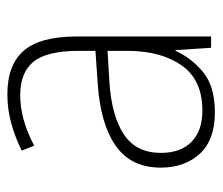

<svg xmlns="http://www.w3.org/2000/svg" viewBox="-60 -518 589 508"><g transform="rotate(-90 234.0 -264.5)"><path d="M238 -539Q316 -539 353.5 -495.5Q391 -452 391 -355V0H361L355 -94H353Q334 -52 296.5 -21Q259 10 190 10Q117 10 80.5 -30Q44 -70 44 -133Q44 -212 102 -252.5Q160 -293 267 -300L353 -306V-349Q353 -434 324.5 -469.5Q296 -505 236 -505Q204 -505 171 -496Q138 -487 102 -468L89 -501Q123 -518 160.5 -528.5Q198 -539 238 -539ZM270 -269Q180 -263 131.5 -230.5Q83 -198 83 -133Q83 -80 112.5 -51.5Q142 -23 195 -23Q275 -23 313.5 -76.5Q352 -130 353 -219V-274Z"/></g></svg>

Font: Noto Sans Gurmukhi SemiCondensed ExtraLight
Style: Regular
Weight: 200
Width: 4
Designer: Jelle Bosma - Monotype Design Team
Foundry: Monotype Imaging Inc.
Version: Version 2.004; ttfautohint (v1.8.4.7-5d5b)